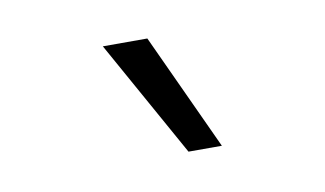

<svg xmlns="http://www.w3.org/2000/svg" viewBox="-38 -865 575 340"><g transform="rotate(-10 250.0 -695.0)"><path d="M161 -800H241L338 -590H278Z"/></g></svg>

Font: Martel Sans Light
Style: Regular
Weight: 300
Designer: Dan Reynolds and Mathieu Réguer
Foundry: Dan Reynolds and Mathieu Réguer
Version: Version 1.002; ttfautohint (v1.1) -l 5 -r 5 -G 72 -x 0 -D la